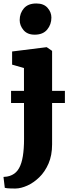

<svg xmlns="http://www.w3.org/2000/svg" viewBox="-28 -839 400 1102"><path d="M61.5 243Q48.5 243 35.8 242.8Q23 242.5 13.5 241.5Q4 240.5 -0.5 239L-8 176.5Q-1.5 176.5 12.2 174.5Q26 172.5 41.5 165Q66.5 153 81.5 126Q96.5 99 103.2 57Q110 15 110 -41.5L109.5 -448.5L41.5 -468V-543.5L238 -568H240.5L271 -547V-10Q271 52.5 250.5 99.8Q230 147 197.5 178.5Q165 210 128.8 226.2Q92.5 242.5 61.5 243ZM170.5 -640Q129 -640 107 -666.2Q85 -692.5 85 -723.5Q85 -763 109 -791Q133 -819 180 -819H181Q223 -819 245 -794Q267 -769 267 -738Q267 -698.5 242.8 -669.2Q218.5 -640 171.5 -640ZM344.5 -317.5V-248H35.5V-317.5Z"/></svg>

Font: Merriweather 20pt Black
Style: Regular
Weight: 900
Version: Version 2.100